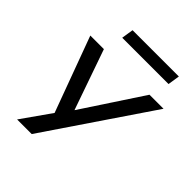

<svg xmlns="http://www.w3.org/2000/svg" viewBox="-239 -846 1170 1170"><g transform="rotate(45 346.0 -261.0)"><path d="M107 180 250 -23 257 35 61 -497H178L314 -108H315L571 -497H692L233 180ZM208 -625 220 -702H619L607 -625Z"/></g></svg>

Font: Nunito Sans 7pt Expanded Medium
Style: Italic
Weight: 500
Width: 7
Italic angle: -9°
Designer: Vernon Adams
Foundry: Vernon Adams
Version: Version 3.101;gftools[0.9.27]